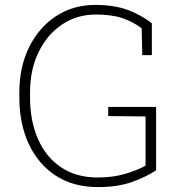

<svg xmlns="http://www.w3.org/2000/svg" viewBox="-20 -741 724 771"><path d="M372.6 10.3Q274.9 10.3 204.3 -35.4Q133.8 -81.1 95.7 -162.6Q57.6 -244.1 57.6 -351.1V-368.2Q57.6 -472.7 97.2 -552.2Q136.7 -631.8 205.6 -676.5Q274.4 -721.2 361.8 -721.2Q439 -721.2 492.7 -701.2Q546.4 -681.2 589.8 -647.5V-519.5H551.3L548.8 -627.4Q515.6 -652.8 472.9 -667.7Q430.2 -682.6 364.3 -682.6Q289.1 -682.6 229.5 -642.8Q169.9 -603 135.3 -532.5Q100.6 -461.9 100.6 -369.1V-351.1Q100.6 -255.4 132.6 -182.6Q164.6 -109.9 225.3 -69.1Q286.1 -28.3 371.6 -28.3Q433.1 -28.3 481.4 -42.5Q529.8 -56.6 564.5 -75.7V-273.4L414.6 -274.9V-311.5H606.9V-57.1Q565.4 -29.8 508.8 -9.8Q452.1 10.3 372.6 10.3Z"/></svg>

Font: Roboto Slab ExtraLight
Style: Regular
Weight: 250
Designer: Google
Version: Version 2.000; ttfautohint (v1.8.1.43-b0c9)